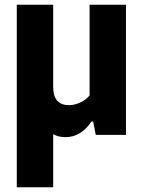

<svg xmlns="http://www.w3.org/2000/svg" viewBox="-20 -567 604 807"><path d="M509.5 -547V0H382.5L371.5 -56.5H364.5Q320.5 9.5 255 9.5Q226.5 9.5 203.5 -3V220H50.5V-547H203.5V-204.5Q203.5 -162 220.8 -143.5Q238 -125 269.5 -125Q292.5 -125 316.8 -135.8Q341 -146.5 356.5 -166V-547Z"/></svg>

Font: Encode Sans Semi Condensed
Style: Bold
Weight: 700
Width: 4
Designer: Multiple Designers
Foundry: Impallari Type
Version: Version 2.000